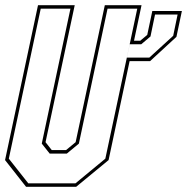

<svg xmlns="http://www.w3.org/2000/svg" viewBox="-22 -720 722 740"><path d="M565 -677.5H679L658 -578L556.5 -484.5H477.5L396.5 -103L271.5 0H78.5L-2.5 -103L124.5 -700H266L153.5 -172L177.5 -141.5H232.5L269.5 -172L382 -700H523.5L494.5 -563H518.5L545.5 -585.5ZM87 -13.5H269L384 -108.5L507 -686.5H392.5L282 -166.5L235.5 -128H169.5L139 -166.5L249.5 -686.5H135L12 -108.5ZM575.5 -664 558 -579.5 522.5 -549.5H478L467 -498H553.5L645.5 -582L662.5 -664Z"/></svg>

Font: Tourney Condensed Thin
Style: Italic
Weight: 100
Width: 3
Italic angle: -12°
Designer: Tyler Finck
Foundry: Etcetera Type Co
Version: Version 1.010; ttfautohint (v1.8.3)